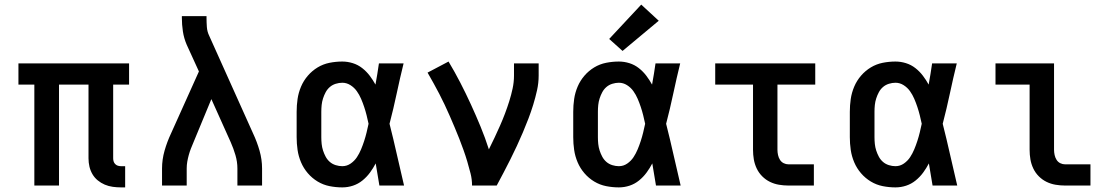

<svg xmlns="http://www.w3.org/2000/svg" viewBox="-20 -805 4840 833"><path d="M505 8Q487 8 469 5.5Q451 3 434.5 -4Q418 -11 404 -22.5Q390 -34 381 -49.5Q372 -65 368 -82.5Q364 -100 364 -118V-438H236V0H129V-438H60V-530H540V-438H471V-118Q471 -111 473 -104.5Q475 -98 480 -93Q485 -88 491.5 -86Q498 -84 505 -84H523V8Z M683 0V-74Q683 -113 694 -151.5Q705 -190 722 -226L843 -495L790 -611Q778 -639 773.5 -668.5Q769 -698 769 -728V-735H876V-728Q876 -708 877.5 -687.5Q879 -667 888 -649L1078 -226Q1095 -190 1106 -151.5Q1117 -113 1117 -74V0H1010V-74Q1010 -103 1001.5 -132Q993 -161 981 -188L897 -375L820 -189Q814 -175 808.5 -161Q803 -147 799 -132.5Q795 -118 792.5 -103.5Q790 -89 790 -74V0Z M1465 8Q1437 8 1409.5 2.5Q1382 -3 1358 -17.5Q1334 -32 1315.5 -53.5Q1297 -75 1286 -101Q1275 -127 1271 -154.5Q1267 -182 1267 -210V-320Q1267 -348 1271 -375.5Q1275 -403 1286 -429Q1297 -455 1315.5 -476.5Q1334 -498 1358 -512.5Q1382 -527 1409.5 -532.5Q1437 -538 1465 -538Q1488 -538 1510.5 -531Q1533 -524 1551.5 -509.5Q1570 -495 1584 -476.5Q1598 -458 1609 -438Q1613 -461 1617 -484Q1621 -507 1624 -530H1731Q1715 -465 1701 -399Q1687 -333 1670 -268Q1687 -201 1702 -134Q1717 -67 1733 0H1626Q1622 -24 1618 -48Q1614 -72 1610 -96Q1599 -75 1585 -56Q1571 -37 1552.5 -22Q1534 -7 1511.5 0.5Q1489 8 1465 8ZM1465 -84Q1485 -84 1501.5 -95.5Q1518 -107 1528.5 -123Q1539 -139 1546.5 -157Q1554 -175 1560 -193.5Q1566 -212 1570.5 -230.5Q1575 -249 1579 -268Q1575 -287 1570.5 -305Q1566 -323 1560 -341Q1554 -359 1546.5 -376.5Q1539 -394 1528 -409.5Q1517 -425 1500.5 -435.5Q1484 -446 1465 -446Q1451 -446 1436.5 -441.5Q1422 -437 1411 -427.5Q1400 -418 1393 -405Q1386 -392 1381.5 -378Q1377 -364 1375.5 -349.5Q1374 -335 1374 -320V-210Q1374 -195 1375.5 -180.5Q1377 -166 1381.5 -152Q1386 -138 1393 -125Q1400 -112 1411 -102.5Q1422 -93 1436.5 -88.5Q1451 -84 1465 -84Z M2028 0Q2028 -27 2021.5 -52.5Q2015 -78 2007.5 -103.5Q2000 -129 1991 -154Q1982 -179 1972.5 -203.5Q1963 -228 1952.5 -252.5Q1942 -277 1931.5 -301.5Q1921 -326 1909.5 -350Q1898 -374 1886 -397.5Q1874 -421 1861 -444Q1848 -467 1835 -490L1926 -538Q1953 -493 1977 -446.5Q2001 -400 2023 -352Q2045 -304 2065 -255.5Q2085 -207 2101 -157Q2114 -183 2126 -208.5Q2138 -234 2149.5 -260Q2161 -286 2171 -312.5Q2181 -339 2189.5 -366Q2198 -393 2204 -421Q2210 -449 2210 -477V-530H2317V-477Q2317 -445 2310 -413.5Q2303 -382 2293.5 -351Q2284 -320 2272.5 -290Q2261 -260 2248.5 -230.5Q2236 -201 2222.5 -172Q2209 -143 2194.5 -114Q2180 -85 2165 -56.5Q2150 -28 2135 0Z M2665 8Q2637 8 2609.5 2.5Q2582 -3 2558 -17.5Q2534 -32 2515.5 -53.5Q2497 -75 2486 -101Q2475 -127 2471 -154.5Q2467 -182 2467 -210V-320Q2467 -348 2471 -375.5Q2475 -403 2486 -429Q2497 -455 2515.5 -476.5Q2534 -498 2558 -512.5Q2582 -527 2609.5 -532.5Q2637 -538 2665 -538Q2688 -538 2710.5 -531Q2733 -524 2751.5 -509.5Q2770 -495 2784 -476.5Q2798 -458 2809 -438Q2813 -461 2817 -484Q2821 -507 2824 -530H2931Q2915 -465 2901 -399Q2887 -333 2870 -268Q2887 -201 2902 -134Q2917 -67 2933 0H2826Q2822 -24 2818 -48Q2814 -72 2810 -96Q2799 -75 2785 -56Q2771 -37 2752.5 -22Q2734 -7 2711.5 0.5Q2689 8 2665 8ZM2665 -84Q2685 -84 2701.5 -95.5Q2718 -107 2728.5 -123Q2739 -139 2746.5 -157Q2754 -175 2760 -193.5Q2766 -212 2770.5 -230.5Q2775 -249 2779 -268Q2775 -287 2770.5 -305Q2766 -323 2760 -341Q2754 -359 2746.5 -376.5Q2739 -394 2728 -409.5Q2717 -425 2700.5 -435.5Q2684 -446 2665 -446Q2651 -446 2636.5 -441.5Q2622 -437 2611 -427.5Q2600 -418 2593 -405Q2586 -392 2581.5 -378Q2577 -364 2575.5 -349.5Q2574 -335 2574 -320V-210Q2574 -195 2575.5 -180.5Q2577 -166 2581.5 -152Q2586 -138 2593 -125Q2600 -112 2611 -102.5Q2622 -93 2636.5 -88.5Q2651 -84 2665 -84ZM2681 -584 2623 -636 2762 -785 2838 -715Z M3401 0Q3380 0 3359.5 -3.5Q3339 -7 3320.5 -16Q3302 -25 3287 -40Q3272 -55 3263 -74Q3254 -93 3250.5 -113.5Q3247 -134 3247 -155V-438H3083V-530H3517V-438H3353V-155Q3353 -144 3355.5 -132.5Q3358 -121 3364 -111.5Q3370 -102 3380 -97Q3390 -92 3401 -92H3511V0Z M3865 8Q3837 8 3809.5 2.5Q3782 -3 3758 -17.5Q3734 -32 3715.5 -53.5Q3697 -75 3686 -101Q3675 -127 3671 -154.5Q3667 -182 3667 -210V-320Q3667 -348 3671 -375.5Q3675 -403 3686 -429Q3697 -455 3715.5 -476.5Q3734 -498 3758 -512.5Q3782 -527 3809.5 -532.5Q3837 -538 3865 -538Q3888 -538 3910.5 -531Q3933 -524 3951.5 -509.5Q3970 -495 3984 -476.5Q3998 -458 4009 -438Q4013 -461 4017 -484Q4021 -507 4024 -530H4131Q4115 -465 4101 -399Q4087 -333 4070 -268Q4087 -201 4102 -134Q4117 -67 4133 0H4026Q4022 -24 4018 -48Q4014 -72 4010 -96Q3999 -75 3985 -56Q3971 -37 3952.5 -22Q3934 -7 3911.5 0.5Q3889 8 3865 8ZM3865 -84Q3885 -84 3901.5 -95.5Q3918 -107 3928.5 -123Q3939 -139 3946.5 -157Q3954 -175 3960 -193.5Q3966 -212 3970.5 -230.5Q3975 -249 3979 -268Q3975 -287 3970.5 -305Q3966 -323 3960 -341Q3954 -359 3946.5 -376.5Q3939 -394 3928 -409.5Q3917 -425 3900.5 -435.5Q3884 -446 3865 -446Q3851 -446 3836.5 -441.5Q3822 -437 3811 -427.5Q3800 -418 3793 -405Q3786 -392 3781.5 -378Q3777 -364 3775.5 -349.5Q3774 -335 3774 -320V-210Q3774 -195 3775.5 -180.5Q3777 -166 3781.5 -152Q3786 -138 3793 -125Q3800 -112 3811 -102.5Q3822 -93 3836.5 -88.5Q3851 -84 3865 -84Z M4601 0Q4580 0 4559.5 -3.5Q4539 -7 4520.5 -16Q4502 -25 4487 -40Q4472 -55 4463 -74Q4454 -93 4450.5 -113.5Q4447 -134 4447 -155V-438H4299V-530H4553V-155Q4553 -144 4555.5 -132.5Q4558 -121 4564 -111.5Q4570 -102 4580 -97Q4590 -92 4601 -92H4711V0Z"/></svg>

Font: Iosevka Curly SmBdEx
Style: Regular
Weight: 600
Width: 7
Monospace: yes
Designer: Belleve Invis
Foundry: Belleve Invis
Version: Version 11.1.0; ttfautohint (v1.8.3)